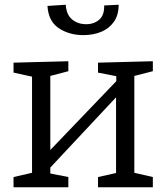

<svg xmlns="http://www.w3.org/2000/svg" viewBox="-20 -789 701 809"><path d="M37 0V-43L115 -61V-466L37 -483V-525L268 -531V-489L192 -469V-157L470 -447V-468L393 -483V-525L624 -531V-489L546 -469V-61L624 -43V0H393V-43L469 -60V-379L192 -83V-58L268 -43V0ZM331 -641Q272 -641 228 -670Q184 -699 180 -764L257 -769Q260 -726 284.5 -706.5Q309 -687 343 -687Q376 -687 398 -706Q420 -725 419 -766L480 -769Q480 -725 459.5 -696.5Q439 -668 405.5 -654.5Q372 -641 331 -641Z"/></svg>

Font: Bitter
Style: Regular
Weight: 400
Designer: Sol Matas, and Bitter project Authors
Foundry: Sol Matas
Version: Version 2.001